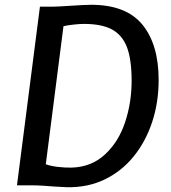

<svg xmlns="http://www.w3.org/2000/svg" viewBox="-20 -775 716 803"><path d="M260.5 8Q230.5 7 207.8 5.2Q185 3.5 161.2 1.8Q137.5 0 103.5 0H51L147 -747H200Q210.5 -747 231.2 -748.2Q252 -749.5 276.8 -751Q301.5 -752.5 324.2 -753.8Q347 -755 361 -755Q507.5 -755 575.5 -672Q643.5 -589 643.5 -440.5Q643.5 -347 616.5 -265Q589.5 -183 539.2 -121Q489 -59 418.5 -24.8Q348 9.5 260.5 8ZM279.5 -74Q362.5 -76.5 419 -129Q475.5 -181 503 -263.2Q530.5 -345.5 530.5 -437Q530.5 -526.5 510.5 -579Q490 -630 447 -652.5Q404 -675 331 -675Q312.5 -675 286.2 -672Q260 -669 245.5 -665.5L171.5 -88Q192 -80.5 221.8 -77Q251.5 -73.5 279.5 -74Z"/></svg>

Font: Merriweather Sans Italic
Style: Regular
Weight: 400
Italic angle: -7.5°
Designer: Eben Sorkin
Foundry: Eben Sorkin
Version: Version 1.008; ttfautohint (v1.7.19-72a1) -l 8 -r 50 -G 200 